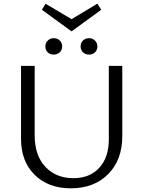

<svg xmlns="http://www.w3.org/2000/svg" viewBox="-20 -1015 777 1041"><path d="M529 -962 368 -845 207 -962 227 -995 368 -911 508 -995ZM271 -808Q291 -808 304 -795.5Q317 -783 317 -763Q317 -744 304 -731.5Q291 -719 271 -719Q251 -719 238.5 -731.5Q226 -744 226 -763Q226 -782 239 -795Q252 -808 271 -808ZM417 -763Q417 -783 430 -795.5Q443 -808 463 -808Q482 -808 495 -795Q508 -782 508 -763Q508 -744 495.5 -731.5Q483 -719 463 -719Q443 -719 430 -731.5Q417 -744 417 -763ZM570 -658H643V-277Q643 -148 566.5 -71Q490 6 364 6Q242 6 168 -67Q94 -140 94 -262V-658H168V-282Q168 -172 226 -110.5Q284 -49 378 -49Q467 -49 518.5 -105.5Q570 -162 570 -259Z"/></svg>

Font: EauTestInfant
Style: Regular
Weight: 400
Designer: Christian Thalmann (Catharsis Fonts)
Version: Version 0.001;PS 000.001;hotconv 1.0.88;makeotf.lib2.5.64775